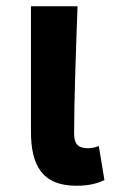

<svg xmlns="http://www.w3.org/2000/svg" viewBox="-20 -580 369 614"><path d="M224 14C267 14 292 6 314 -4L296 -113C284 -108 271 -106 262 -106C232 -106 217 -117 217 -153C217 -258 223 -423 228 -560H79V-159C79 -54 113 14 224 14Z"/></svg>

Font: Noto Sans Mono CJK TC
Style: Bold
Weight: 700
Designer: Ryoko NISHIZUKA 西塚涼子 (kana, bopomofo & ideographs); Paul D. Hunt (Latin, Greek & Cyrillic); Sandoll Communications 산돌커뮤니
Foundry: Adobe
Version: Version 2.004;hotconv 1.0.118;makeotfexe 2.5.65603